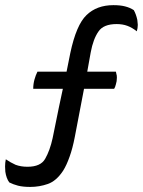

<svg xmlns="http://www.w3.org/2000/svg" viewBox="-58 -571 561 753"><path d="M88.9 -290Q82 -276.4 77.1 -258.8Q72.3 -241.2 72.3 -222.7Q110.4 -222.7 188.5 -222.7Q177.7 -174.8 148.4 -29.3Q137.7 19.5 119.1 51.8Q101.6 83 49.8 83Q23.4 83 2.9 75.2Q-16.6 66.4 -35.2 53.7Q-38.1 67.4 -38.1 82Q-38.1 91.8 -37.1 102.5Q-33.2 128.9 -21.5 144.5Q-5.9 152.3 12.7 157.2Q32.2 162.1 60.5 162.1Q96.7 162.1 129.9 150.4Q163.1 138.7 189.5 98.6Q203.1 77.1 214.8 43.9Q226.6 11.7 235.4 -34.2Q247.1 -96.7 271.5 -222.7Q300.8 -222.7 389.6 -222.7Q393.6 -228.5 396.5 -240.2Q400.4 -252 400.4 -266.6Q400.4 -276.4 398.4 -281.2Q397.5 -286.1 396.5 -290Q358.4 -290 284.2 -290Q287.1 -308.6 297.9 -366.2Q307.6 -418 328.1 -447.3Q347.7 -476.6 399.4 -476.6Q422.9 -476.6 441.4 -469.7Q460 -462.9 478.5 -448.2Q482.4 -460.9 482.4 -473.6Q481.4 -483.4 480.5 -493.2Q475.6 -515.6 466.8 -531.2Q452.1 -541 432.6 -545.9Q414.1 -550.8 386.7 -550.8Q321.3 -550.8 281.2 -511.7Q241.2 -473.6 217.8 -363.3Q212.9 -338.9 203.1 -290Q174.8 -290 88.9 -290Z"/></svg>

Font: cl
Style: Italic
Weight: 400
Designer: Mitja Miklavcic
Version: Version 7.504; 2011; Build 1022